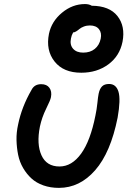

<svg xmlns="http://www.w3.org/2000/svg" viewBox="-20 -912 637 942"><path d="M378.9 -555.2Q291 -555.2 247.6 -610.4Q204.1 -665.5 220.2 -746.1Q232.9 -807.1 284.2 -849.6Q335.4 -892.1 397 -892.1Q417 -892.1 430.2 -883.8Q516.6 -883.3 556.2 -833.3Q595.7 -783.2 581.1 -707Q566.9 -636.7 511.2 -595.9Q455.6 -555.2 378.9 -555.2ZM328.1 -723.1Q321.8 -691.9 338.6 -672.9Q355.5 -653.8 388.2 -653.8Q422.4 -653.8 444.8 -671.9Q467.3 -689.9 474.1 -722.2Q480 -750.5 465.6 -768.8Q451.2 -787.1 420.9 -787.1Q404.8 -787.1 391.1 -781.7Q377.4 -776.4 370.1 -770Q362.8 -763.7 354.2 -758.3Q345.7 -752.9 338.9 -752.9Q330.6 -738.3 328.1 -723.1ZM269 9.8Q227.5 9.8 192.9 -2.4Q158.2 -14.6 134.5 -36.4Q110.8 -58.1 93.5 -87.6Q76.2 -117.2 69.1 -151.9Q62 -186.5 61 -224.4Q60.1 -262.2 68.8 -300.8Q86.4 -387.7 134.8 -471.2Q148.9 -499 182.1 -499Q209.5 -499 222.4 -481.2Q235.4 -463.4 230 -435.1Q227.5 -420.9 206.5 -378.7Q185.5 -336.4 175.8 -291Q158.7 -204.6 183.6 -149.9Q208.5 -95.2 272 -95.2Q332.5 -95.2 378.2 -158.4Q423.8 -221.7 448.2 -345.2Q454.6 -375 457.8 -406.5Q460.9 -438 463.9 -452.1Q468.8 -476.1 480.5 -488Q492.2 -500 515.1 -500Q549.8 -500 561.3 -461.9Q572.8 -423.8 557.1 -335Q522.9 -163.6 447 -76.9Q371.1 9.8 269 9.8Z"/></svg>

Font: Shantell Sans Normal
Style: Italic
Weight: 500
Italic angle: -11.31°
Designer: Stephen Nixon, Anya Danilova, Shantell Martin
Foundry: Arrow Type
Version: Version 1.006;[559af2be0]